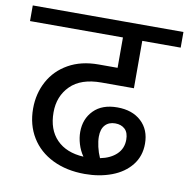

<svg xmlns="http://www.w3.org/2000/svg" viewBox="-97 -764 808 822"><g transform="rotate(10 307.5 -353.0)"><path d="M147 -254Q147 -179 189 -136Q231 -93 306 -89Q290 -112 282 -139Q274 -166 274 -191Q274 -248 310.5 -285Q347 -322 413 -322Q478 -322 517 -286Q556 -250 556 -189Q556 -135 525 -96Q494 -57 441 -37Q388 -17 324 -17Q245 -17 184.5 -46.5Q124 -76 91 -130Q58 -184 58 -255Q58 -320 87 -373.5Q116 -427 171 -458Q226 -489 301 -489H384V-621H-20V-689H635V-621H468V-415H327Q238 -415 192.5 -369.5Q147 -324 147 -254ZM356 -185Q356 -166 361.5 -141.5Q367 -117 377 -95Q422 -104 448 -129Q474 -154 474 -192Q474 -223 458 -238Q442 -253 416 -253Q388 -253 372 -235.5Q356 -218 356 -185Z"/></g></svg>

Font: FiraGOUPP
Style: Medium
Weight: 400
Designer: bBox Type
Foundry: bBox Type GmbH
Version: Version 1.001